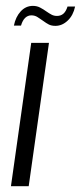

<svg xmlns="http://www.w3.org/2000/svg" viewBox="-20 -643 279 663"><path d="M17.8 0 87.8 -495H149.1L79.1 0ZM171.5 -553.7Q158.1 -553.7 149 -558.2Q140 -562.7 127.7 -571.8Q119.6 -577.4 110 -583.7Q100.4 -590 88.4 -590Q76.2 -590 66.9 -581.3Q57.7 -572.5 52.6 -554.7H28Q34 -584.6 51.4 -603.6Q68.9 -622.7 93.7 -622.7Q107.5 -622.7 118.6 -616.8Q129.8 -611 140.6 -603.2Q150.2 -596.5 158.4 -592.2Q166.5 -588 176.8 -588Q190 -588 198.9 -595.7Q207.8 -603.4 213.2 -620.4H239.3Q233 -590 213.8 -571.9Q194.7 -553.7 171.5 -553.7Z"/></svg>

Font: Alumni Sans SC Thin
Style: Italic
Weight: 100
Italic angle: -8°
Designer: Robert E. Leuschke
Foundry: Robert E. Leuschke
Version: Version 1.016